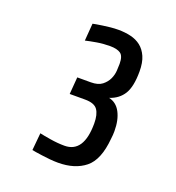

<svg xmlns="http://www.w3.org/2000/svg" viewBox="-100 -786 609 666"><g transform="rotate(20 205.0 -452.5)"><path d="M331 -341Q324 -261 286 -230.5Q248 -200 186 -200Q172 -200 156 -201.5Q140 -203 126 -205Q112 -207 101.5 -208.5Q91 -210 88 -211L94 -275Q107 -272 134.5 -267.5Q162 -263 187 -263Q258 -263 258 -371Q258 -404 246 -421Q234 -438 200 -438H143L148 -501H198Q225 -501 239.5 -512.5Q254 -524 261 -539Q268 -554 269 -570Q270 -586 270 -595Q270 -624 257 -633Q244 -642 218 -642Q193 -642 169.5 -638Q146 -634 129 -630L134 -694Q137 -695 146.5 -696.5Q156 -698 169 -700Q182 -702 197 -703.5Q212 -705 226 -705Q250 -705 271.5 -700Q293 -695 309 -682.5Q325 -670 334.5 -648.5Q344 -627 344 -594Q344 -538 327 -510.5Q310 -483 276 -472Q304 -466 318.5 -438.5Q333 -411 333 -370Q333 -365 332.5 -355.5Q332 -346 331 -341Z"/></g></svg>

Font: Share
Style: Italic
Weight: 400
Version: Version 1.002